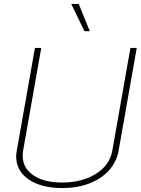

<svg xmlns="http://www.w3.org/2000/svg" viewBox="-20 -943 713 973"><path d="M62 -150Q62 -164 65 -179L157 -700H189L97 -179Q95 -170 95 -154Q95 -92 148.5 -55Q202 -18 295 -18Q396 -18 466 -62Q536 -106 549 -179L641 -700H673L581 -179Q571 -123 532.5 -80Q494 -37 433 -13.5Q372 10 297 10Q189 10 125.5 -33.5Q62 -77 62 -150ZM341 -923H379L435 -785H408Z"/></svg>

Font: KoHo ExtraLight
Style: Italic
Weight: 275
Italic angle: -10°
Version: Version 1.000; ttfautohint (v1.6)